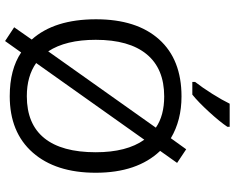

<svg xmlns="http://www.w3.org/2000/svg" viewBox="-105 -800 933 763"><g transform="rotate(90 361.5 -418.5)"><path d="M666.5 -332.5Q666.5 -173.3 586.2 -82Q505.9 9.3 362.3 9.3Q255.9 9.3 188.5 -36.1L143.1 27.8L88.4 -8.3L137.2 -78.1Q56.6 -168 56.6 -333.5Q56.6 -495.1 136.5 -584.2Q216.3 -673.3 363.3 -673.3Q458 -673.3 529.3 -630.9L573.2 -691.9L627.4 -655.8L579.6 -588.4Q666.5 -497.1 666.5 -332.5ZM585 -332.5Q585 -455.6 535.2 -525.4L230.5 -95.7Q282.7 -58.6 362.3 -58.6Q472.7 -58.6 528.8 -127.9Q585 -197.3 585 -332.5ZM138.2 -332.5Q138.2 -213.4 184.1 -143.6L487.3 -571.3Q439.5 -604.5 363.3 -604.5Q252.9 -604.5 195.6 -534.9Q138.2 -465.3 138.2 -332.5ZM305.7 -727.5Q327.6 -755.4 352.8 -795.4Q377.9 -835.4 392.1 -864.7H483.9V-855.5Q463.9 -825.7 424.6 -782.7Q385.3 -739.7 356 -716.3H305.7Z"/></g></svg>

Font: Bpm'online Open Sans
Style: Regular
Weight: 400
Foundry: Ascender Corporation
Version: Version 1.10